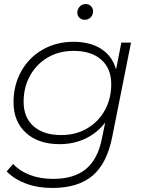

<svg xmlns="http://www.w3.org/2000/svg" viewBox="-20 -733 722 951"><path d="M629 -522 536 -56Q510 77 438 137.5Q366 198 239 198Q167 198 109 176.5Q51 155 13 116L45 79Q77 114 128 133.5Q179 153 243 153Q347 153 406 104Q465 55 485 -48L501 -126Q462 -75 404 -47Q346 -19 275 -19Q170 -19 108.5 -75Q47 -131 47 -227Q47 -311 85 -379.5Q123 -448 191 -487Q259 -526 344 -526Q426 -526 481 -491Q536 -456 555 -389L581 -522ZM531 -316Q531 -394 481.5 -437.5Q432 -481 344 -481Q273 -481 217 -448.5Q161 -416 129 -358.5Q97 -301 97 -229Q97 -151 146.5 -107.5Q196 -64 284 -64Q355 -64 411 -96.5Q467 -129 499 -186.5Q531 -244 531 -316ZM363 -670Q363 -688 375 -700.5Q387 -713 404 -713Q420 -713 430.5 -702.5Q441 -692 441 -677Q441 -659 429 -647Q417 -635 400 -635Q384 -635 373.5 -645Q363 -655 363 -670Z"/></svg>

Font: Idrija
Style: Italic
Weight: 300
Italic angle: -11.3°
Designer: Julieta Ulanovsky
Foundry: Julieta Ulanovsky
Version: Version 7.200